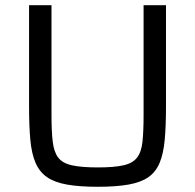

<svg xmlns="http://www.w3.org/2000/svg" viewBox="-20 -708 748 736"><path d="M354.7 8Q284.1 8 236.5 -0.5Q188.9 -9 160.1 -29Q131.2 -49 116.1 -84.3Q101 -119.5 96.2 -172.7Q91.4 -225.8 91.4 -300.5V-688H177.4V-267.3Q177.4 -204.5 182.1 -165Q186.7 -125.5 203.1 -103.9Q219.5 -82.3 255.9 -74.3Q292.2 -66.2 354.7 -66.2Q417.5 -66.2 453.1 -74.3Q488.8 -82.3 505.4 -103.9Q522.1 -125.5 526.2 -165Q530.4 -204.5 530.4 -267.3V-688H616.3V-300.5Q616.3 -225.8 611.5 -172.7Q606.7 -119.5 592.1 -84.3Q577.5 -49 549 -29Q520.4 -9 472.8 -0.5Q425.2 8 354.7 8Z"/></svg>

Font: Saira Thin
Style: Regular
Weight: 100
Designer: Hector Gatti with collaboration of the Omnibus-Type team
Foundry: Omnibus-Type
Version: Version 1.101